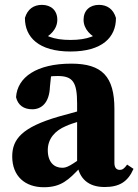

<svg xmlns="http://www.w3.org/2000/svg" viewBox="-20 -763 575 798"><path d="M162 15.2C234.5 15.2 265.6 -15.7 314.1 -67.1H356.1L345.7 -127.2C273.8 -73.4 257.8 -65.7 238.7 -65.7C205 -65.7 178.6 -88.9 178.6 -139C178.6 -186 208.1 -219.7 253.4 -238.8C282.6 -252.3 336.6 -266.9 383.8 -278.8V-320.6C336.6 -309.4 265.7 -290.7 224.4 -278.6C70.2 -233.9 30.8 -183.9 30.8 -112.7C30.8 -30.4 84.6 15.2 162 15.2ZM414.6 14.3C475.3 14.3 510.9 -6.6 534.9 -61.2L508.4 -78.9C496.7 -62.3 488.6 -56.9 478.1 -56.9C463.7 -56.9 455.5 -66.4 455.5 -86.1V-310.4C455.5 -444.3 404.8 -498.5 276.5 -498.5C132.5 -498.5 52 -442.2 46.7 -358.9C54.5 -326 78.4 -308.8 114.1 -308.8C152.6 -308.8 185 -335.7 187.5 -402.2L194.7 -471.6L125.8 -432.7C169.3 -444.1 195 -447.1 219.5 -447.1C283.3 -447.1 300.5 -420.9 300.5 -332.3V-81.9C309.1 -21.3 346.6 14.3 414.6 14.3ZM272.8 -548.9C404.3 -548.9 462.5 -607.6 461.9 -688.6C450.8 -725.5 425.6 -742.5 391.5 -742.8C353.3 -742.8 327.3 -719.6 327.3 -681C327.3 -642 357 -612.1 397.5 -595.7L423.6 -651.1C384.1 -614.2 343.7 -597 272.8 -597C201.8 -597 161.4 -614.2 121.9 -651.1L148 -595.7C188.5 -612.1 218.2 -642 218.2 -681C218.2 -719.6 192.2 -742.8 154.1 -742.8C119.9 -742.5 94.7 -725.5 83.6 -688.6C83.1 -608.3 141.2 -548.9 272.8 -548.9Z"/></svg>

Font: Source Serif Variable
Style: Regular
Weight: 389
Designer: Frank Grießhammer
Foundry: Adobe Systems Incorporated
Version: Version 3.001;hotconv 1.0.111;makeotfexe 2.5.65597